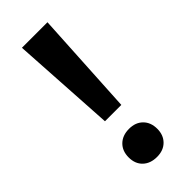

<svg xmlns="http://www.w3.org/2000/svg" viewBox="-219 -695 739 739"><g transform="rotate(-45 150.0 -325.5)"><path d="M106 -232 80 -658H219L195 -232ZM151 7Q115 7 93.5 -13.5Q72 -34 72 -69Q72 -104 93.5 -125Q115 -146 151 -146Q186 -146 207 -125Q228 -104 228 -69Q228 -35 207 -14Q186 7 151 7Z"/></g></svg>

Font: EauTest
Style: Bold
Weight: 700
Designer: Christian Thalmann (Catharsis Fonts)
Version: Version 0.001;PS 000.001;hotconv 1.0.88;makeotf.lib2.5.64775